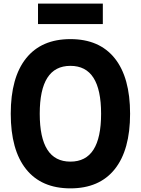

<svg xmlns="http://www.w3.org/2000/svg" viewBox="-20 -1038 790 1077"><path d="M40.3 -400Q40.3 -603.4 126.4 -711Q212.4 -818.6 375 -818.6Q537.6 -818.6 623.6 -711Q709.7 -603.4 709.7 -400Q709.7 -196.6 623.6 -89Q537.6 18.6 375 18.6Q212.4 18.6 126.4 -89Q40.3 -196.6 40.3 -400ZM547.1 -400Q547.1 -534.7 504.3 -601.6Q461.6 -668.6 375 -668.6Q288.4 -668.6 245.7 -601.6Q202.9 -534.7 202.9 -400Q202.9 -265.3 245.7 -198.4Q288.4 -131.4 375 -131.4Q461.6 -131.4 504.3 -198.4Q547.1 -265.3 547.1 -400ZM193.2 -1017.9H556.8V-902.9H193.2Z"/></svg>

Font: Martian Mono Custom sWd Rg
Style: Regular
Weight: 400
Width: 6
Monospace: yes
Designer: Alex Havermale
Foundry: Evil Martians
Version: Version 1.000